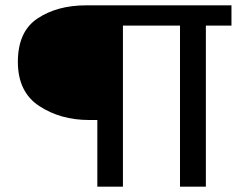

<svg xmlns="http://www.w3.org/2000/svg" viewBox="-20 -700 920 720"><path d="M345 0V-250H314Q207 -250 127 -302.5Q47 -355 47 -468Q47 -582 121 -631Q195 -680 303 -680H848V-604H752V0H655V-604H441V0Z"/></svg>

Font: Palanquin Medium
Style: Regular
Weight: 500
Designer: Pria Ravichandran
Version: Version 1.0.4